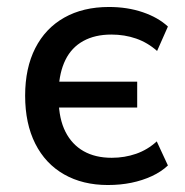

<svg xmlns="http://www.w3.org/2000/svg" viewBox="-20 -521 531 550"><path d="M289 9Q217 9 163.5 -21.5Q110 -52 81 -109.5Q52 -167 52 -247Q52 -326 81 -383Q110 -440 164 -470.5Q218 -501 292 -501Q345 -501 389 -486Q433 -471 461 -445L430 -375Q403 -399 370 -410.5Q337 -422 299 -422Q252 -422 218.5 -403.5Q185 -385 167.5 -349.5Q150 -314 148 -264L140 -287H373V-213H140L148 -234Q149 -180 167.5 -143.5Q186 -107 219.5 -88Q253 -69 300 -69Q337 -69 370 -80.5Q403 -92 429 -116L461 -47Q442 -29 415 -16.5Q388 -4 356.5 2.5Q325 9 289 9Z"/></svg>

Font: Nunito Sans 10pt SemiCondensed SemiBold
Style: Regular
Weight: 600
Width: 4
Designer: Vernon Adams
Foundry: Vernon Adams
Version: Version 3.101;gftools[0.9.27]